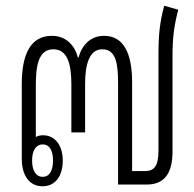

<svg xmlns="http://www.w3.org/2000/svg" viewBox="-20 -644 676 670"><path d="M128 6C173 6 199 -29 199 -84C199 -137 172 -172 130 -172C121 -172 112 -170 105 -166V-346C105 -414 114 -472 166 -472C215 -472 229 -421 229 -351V-182H277V-351C277 -420 292 -472 337 -472C386 -472 392 -419 392 -352V0H492C555 0 582 -41 582 -115V-447C582 -512 587 -552 602 -610L553 -624C537 -564 533 -522 533 -450V-120C533 -63 518 -47 484 -47H441V-357C441 -457 412 -519 343 -519C295 -519 265 -485 254 -443H252C241 -485 211 -519 161 -519C87 -519 56 -455 56 -351V-90C56 -30 84 6 128 6ZM129 -27C105 -27 92 -49 92 -84C92 -118 105 -140 129 -140C153 -140 165 -118 165 -84C165 -49 153 -27 129 -27Z"/></svg>

Font: Noto Sans Thai Looped ExtraCondensed Light
Style: Regular
Weight: 300
Width: 2
Designer: Sasikarn Vongin, Ben Mitchell
Foundry: The Fontpad Ltd
Version: Version 1.001